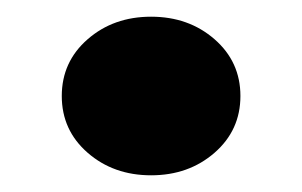

<svg xmlns="http://www.w3.org/2000/svg" viewBox="-20 -460 362 230"><path d="M161 -250Q116 -250 85 -277Q54 -304 54 -345Q54 -386 85 -413Q116 -440 161 -440Q206 -440 237 -413Q268 -386 268 -345Q268 -304 237 -277Q206 -250 161 -250Z"/></svg>

Font: Platypi Light
Style: Bold
Weight: 700
Version: Version 1.200